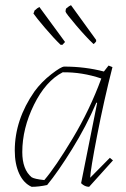

<svg xmlns="http://www.w3.org/2000/svg" viewBox="-20 -714 486 741"><path d="M341 -544Q313 -570 273.5 -616.5Q234 -663 233 -669Q233 -676 235 -681Q248 -692 254 -694L351 -560V-554Q345 -546 341 -544ZM221 -541H214Q188 -566 153.5 -606.5Q119 -647 109 -662Q110 -664 111.5 -667.5Q113 -671 113 -673Q125 -684 132 -687L231 -552ZM102 7Q71 -7 54 -44Q37 -81 37 -133Q37 -252 113 -361Q140 -398 178 -427.5Q216 -457 228 -457Q308 -457 381 -438L399 -461L414 -455Q381 -326 355 -192Q329 -58 328 -28L404 -105L416 -95L324 7Q307 7 293 -7L355 -317L352 -318Q313 -227 258.5 -139Q204 -51 162 0Q130 7 102 7ZM151 -19Q194 -69 260.5 -180Q327 -291 371 -411Q297 -436 222 -435Q156 -401 111 -309.5Q66 -218 66 -127Q66 -60 102 -30Q113 -23 151 -19Z"/></svg>

Font: Albura ExtraLight
Style: Italic
Weight: 156
Italic angle: -7°
Designer: Mercedes Jáuregui
Foundry: Omnibus-Type Team
Version: Version 1.000